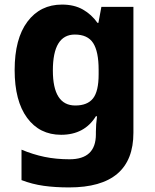

<svg xmlns="http://www.w3.org/2000/svg" viewBox="-20 -579 677 839"><path d="M307 -428Q363 -428 387 -391Q411 -354 411 -274V-254Q411 -180 386.5 -149Q362 -118 309 -118Q211 -118 211 -271Q211 -428 307 -428ZM251 -559Q156 -559 100 -484.5Q44 -410 44 -273Q44 -138 98.5 -64Q153 10 247 10Q349 10 399 -71H404Q399 -34 399 -3V8Q399 117 284 117Q225 117 174.5 106.5Q124 96 74 75V208Q121 226 171 233Q221 240 282 240Q563 240 563 1V-549H423L410 -479H406Q380 -516 342 -537.5Q304 -559 251 -559Z"/></svg>

Font: Noto Sans UI Extra
Style: Regular
Weight: 800
Designer: Monotype Design Team
Foundry: Monotype Imaging Inc.
Version: Version 1.901